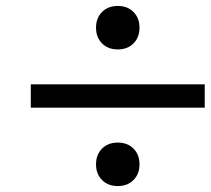

<svg xmlns="http://www.w3.org/2000/svg" viewBox="-20 -697 707 644"><path d="M666.7 -414.1V-335.9H83.3V-414.1ZM322.3 -198.6Q342.4 -218.8 375 -218.8Q407.6 -218.8 427.7 -198.6Q447.9 -178.4 447.9 -145.8Q447.9 -113.3 427.7 -93.1Q407.6 -72.9 375 -72.9Q342.4 -72.9 322.3 -93.1Q302.1 -113.3 302.1 -145.8Q302.1 -178.4 322.3 -198.6ZM322.3 -656.9Q342.4 -677.1 375 -677.1Q407.6 -677.1 427.7 -656.9Q447.9 -636.7 447.9 -604.2Q447.9 -571.6 427.7 -551.4Q407.6 -531.2 375 -531.2Q342.4 -531.2 322.3 -551.4Q302.1 -571.6 302.1 -604.2Q302.1 -636.7 322.3 -656.9Z"/></svg>

Font: TypoPRO Monoid
Style: Regular
Weight: 400
Width: 4
Monospace: yes
Designer: Andreas Larsen (@larsenwork)
Version: Version 0.61